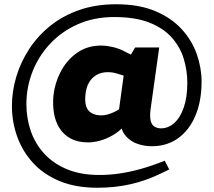

<svg xmlns="http://www.w3.org/2000/svg" viewBox="-20 -726 1005 902"><path d="M438 156Q335 156 259.5 124.5Q184 93 134.5 38.5Q85 -16 60.5 -85Q36 -154 36 -228Q36 -297 56.5 -365.5Q77 -434 117 -495.5Q157 -557 216 -604.5Q275 -652 352.5 -679Q430 -706 525 -706Q633 -706 709 -674Q785 -642 833.5 -589Q882 -536 904.5 -471.5Q927 -407 927 -343Q927 -251 898 -182.5Q869 -114 816.5 -76.5Q764 -39 693 -39Q659 -39 626.5 -50Q594 -61 571.5 -86.5Q549 -112 545 -154L534 -174L561 -371L534 -379Q523 -383 511 -385Q499 -387 486 -387Q458 -387 435.5 -375Q413 -363 398.5 -339Q384 -315 381 -277Q377 -227 397 -205.5Q417 -184 457 -184Q470 -184 485 -188Q500 -192 515 -199Q530 -206 543 -215L564 -135Q540 -108 509.5 -90.5Q479 -73 449 -65Q419 -57 394 -57Q346 -57 312.5 -75Q279 -93 259.5 -124Q240 -155 233.5 -194.5Q227 -234 231 -276Q237 -335 265 -389Q293 -443 341.5 -477.5Q390 -512 456 -512Q478 -512 505.5 -506Q533 -500 556 -489L612 -461L569 -426L615 -503H728L687 -210Q683 -175 688.5 -156.5Q694 -138 706 -131Q718 -124 733 -123Q769 -122 798 -147.5Q827 -173 843.5 -221.5Q860 -270 860 -337Q860 -394 843.5 -449Q827 -504 788 -548.5Q749 -593 682.5 -619.5Q616 -646 517 -646Q422 -646 345.5 -612Q269 -578 215 -520Q161 -462 132.5 -389Q104 -316 104 -237Q104 -171 124.5 -111Q145 -51 187.5 -4.5Q230 42 294.5 69Q359 96 446 96Q495 96 542.5 89Q590 82 642 67.5Q694 53 754 29L775 70L738 88Q666 123 593 139.5Q520 156 438 156Z"/></svg>

Font: REM
Style: Bold
Weight: 700
Designer: Octavio Pardo
Foundry: Ashler Design
Version: Version 1.005;gftools[0.9.28]